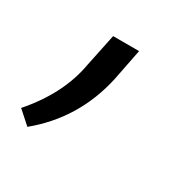

<svg xmlns="http://www.w3.org/2000/svg" viewBox="-105 -158 358 362"><g transform="rotate(30 74.0 22.5)"><path d="M-7 137 -35 112Q21 48 33 -22.5L47.5 -92H104L90.5 -23.5Q69 74.5 -7 137Z"/></g></svg>

Font: Roberto Sans Light
Style: Italic
Weight: 300
Italic angle: -11°
Designer: Google
Version: Version 1.00;June 11, 2020;FontCreator 12.0.0.2522 64-bit; t